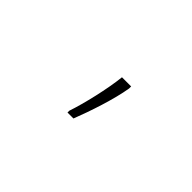

<svg xmlns="http://www.w3.org/2000/svg" viewBox="-15 -1001 593 593"><g transform="rotate(45 281.5 -704.0)"><path d="M255 -614V-606H281C301 -657 328 -737 337 -793V-802H297C291 -745 271 -661 255 -614Z"/></g></svg>

Font: Noto Sans Mono SemiCondensed ExtraLight
Style: Regular
Weight: 200
Width: 4
Designer: Monotype Design Team
Foundry: Monotype Imaging Inc.
Version: Version 2.014